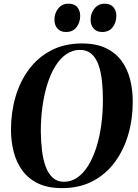

<svg xmlns="http://www.w3.org/2000/svg" viewBox="-20 -982 728 1014"><path d="M308 11.5Q232 11.5 180.2 -13.8Q128.5 -39 97.2 -82.5Q66 -126 52 -181.2Q38 -236.5 38 -296.5Q38 -388 61.8 -470Q85.5 -552 132.8 -615.5Q180 -679 250.2 -715.8Q320.5 -752.5 412.5 -752.5Q489 -752.5 540.5 -727.2Q592 -702 623 -659Q654 -616 667.5 -561.2Q681 -506.5 681 -447.5Q681.5 -355.5 657.8 -273Q634 -190.5 587 -126.5Q540 -62.5 470 -25.5Q400 11.5 308 11.5ZM317.5 -22Q356.5 -22 389 -44.8Q421.5 -67.5 446.5 -108.2Q471.5 -149 488.8 -203.5Q506 -258 514.8 -322.2Q523.5 -386.5 523.5 -456Q523.5 -508.5 518.2 -555.8Q513 -603 500 -639.8Q487 -676.5 463 -697.5Q439 -718.5 402 -718.5Q363 -718.5 330.5 -696.2Q298 -674 272.8 -633.5Q247.5 -593 230.5 -539Q213.5 -485 204.5 -421.2Q195.5 -357.5 195.5 -288Q196 -235 201.8 -187.2Q207.5 -139.5 221.2 -102.2Q235 -65 258.5 -43.5Q282 -22 317.5 -22ZM328.5 -813Q300 -813 283.8 -831Q267.5 -849 267.5 -878Q267.5 -912.5 287.8 -937.5Q308 -962.5 341.5 -962.5Q373.5 -962.5 388.5 -943.8Q403.5 -925 403.5 -898.5Q403.5 -863.5 384 -838.2Q364.5 -813 328.5 -813ZM519.5 -813Q491 -813 474.8 -831Q458.5 -849 458.5 -878Q459 -912.5 479.2 -937.5Q499.5 -962.5 532.5 -962.5Q564 -962.5 579.2 -943.8Q594.5 -925 594.5 -898.5Q594.5 -863.5 575 -838.2Q555.5 -813 519.5 -813Z"/></svg>

Font: Merriweather 120pt
Style: Bold Italic
Weight: 700
Italic angle: -7.8°
Version: Version 2.101